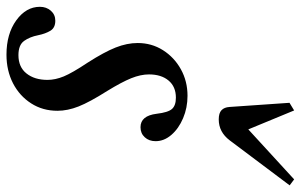

<svg xmlns="http://www.w3.org/2000/svg" viewBox="-208 -712 906 578"><g transform="rotate(90 245.0 -423.0)"><path d="M120.5 10.5Q58 10.5 17.2 -19Q-23.5 -48.5 -23.5 -90Q-23.5 -109.5 -11.8 -123Q0 -136.5 18.5 -136.5Q39.5 -136.5 48.5 -121.8Q57.5 -107 62 -85Q67 -59.5 79.2 -42.5Q91.5 -25.5 122 -25.5Q158 -25.5 177.2 -49.8Q196.5 -74 196.5 -113Q196.5 -136.5 186 -162Q175.5 -187.5 144.5 -234Q112.5 -284 99 -318.2Q85.5 -352.5 85.5 -384.5Q85.5 -426.5 107 -460.5Q128.5 -494.5 164.5 -514.5Q200.5 -534.5 244.5 -534.5Q280.5 -534.5 311.8 -521.2Q343 -508 362 -486Q381 -464 381 -438.5Q381 -418.5 369.2 -405.8Q357.5 -393 339 -393Q304.5 -393 298.5 -441.5Q294.5 -476 284 -487.8Q273.5 -499.5 250 -499.5Q217 -499.5 198.5 -477.5Q180 -455.5 180 -418.5Q180 -393.5 191.5 -365Q203 -336.5 230 -292.5Q263.5 -239.5 276.5 -206.5Q289.5 -173.5 289.5 -143Q289.5 -98.5 267.2 -63.8Q245 -29 206.8 -9.2Q168.5 10.5 120.5 10.5ZM315.5 -628.5Q296.5 -628.5 287.8 -636.8Q279 -645 278 -661L265.5 -841.5L288.5 -855.5L345.5 -717.5L496 -855.5L514 -842L378.5 -661.5Q353.5 -628.5 315.5 -628.5Z"/></g></svg>

Font: Libre Caslon Condensed Medium Italic
Style: Regular
Weight: 500
Italic angle: -22.583°
Designer: Pablo Impallari, Rodrigo Fuenzalida, Katja Schimmel, Ertekin Erdin
Foundry: Pablo Impallari, Rodrigo Fuenzalida
Version: Version 2.000; ttfautohint (v1.8.4.7-5d5b);gftools[0.9.33]